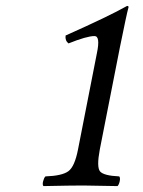

<svg xmlns="http://www.w3.org/2000/svg" viewBox="-20 -628 484 650"><path d="M317.9 -122.1Q306.6 -62 318.8 -47.6Q331.1 -33.2 383.8 -30.8Q387.7 -25.9 385.3 -14.4Q382.8 -2.9 377.9 2Q281.7 0 261.2 0Q221.2 0 127 2Q123 -2.9 126 -14.4Q128.9 -25.9 133.8 -30.8Q189.9 -32.7 211.4 -48.3Q232.9 -64 244.1 -122.1L308.1 -448.2Q320.3 -506.3 299.8 -505.9Q273.9 -505.9 211.9 -481Q199.7 -490.7 202.1 -507.8Q350.1 -573.7 410.2 -607.9Q416 -607.9 415 -603Q409.2 -583 386.2 -469.2Z"/></svg>

Font: Linux Libertine
Style: Italic
Weight: 400
Italic angle: -12°
Designer: Philipp H. Poll
Foundry: Philipp H. Poll
Version: Version 5.1.6 ; ttfautohint (v0.9)